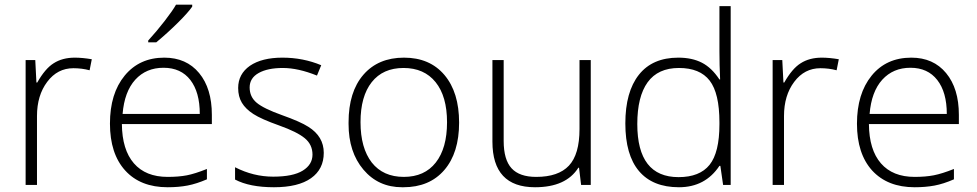

<svg xmlns="http://www.w3.org/2000/svg" viewBox="-20 -786 4153 816"><path d="M297.9 -541Q330.1 -541 370.1 -534.2L360.8 -487.3Q328.1 -496.1 292 -496.1Q224.1 -496.1 180.7 -438.2Q137.2 -380.4 137.2 -293V0H88.9V-530.8H129.9L134.8 -435.1H138.2Q171.9 -494.6 208 -517.1Q245.1 -541 297.9 -541Z M796.9 -766.1V-757.8Q779.3 -732.4 736.8 -690.2Q694.3 -647.9 644 -606H609.9V-613.8Q645 -651.9 679.9 -697Q714.8 -742.2 728 -766.1ZM692.4 9.8Q576.7 9.8 512 -61.5Q447.3 -132.8 447.3 -260.7Q447.3 -388.7 510 -464.8Q572.8 -541 678.2 -541Q772 -541 826.2 -475.6Q880.4 -410.2 880.4 -297.9V-258.8H498Q499 -149.4 549.1 -91.8Q599.1 -34.2 692.4 -34.2Q739.3 -34.2 773.7 -40.8Q808.1 -47.4 859.4 -67.9V-23.9Q815.4 -4.9 777.6 2.4Q739.7 9.8 692.4 9.8ZM829.1 -301.8Q829.1 -394 789.1 -446Q749 -498 675 -498Q601.1 -498 554.9 -447.3Q508.8 -396.5 501 -301.8Z M979 -75.2Q1057.1 -35.2 1141.1 -35.2Q1225.1 -35.2 1266.6 -60.8Q1308.1 -86.4 1308.1 -128.9Q1308.1 -171.4 1275.4 -198.5Q1242.7 -225.6 1166.5 -252.7Q1090.3 -279.8 1057.1 -301.3Q1023.9 -322.8 1008.1 -349.1Q992.2 -375.5 992.2 -412.1Q992.2 -471.2 1042 -506.3Q1092.8 -541 1180.4 -541Q1268.1 -541 1345.2 -508.8L1327.1 -464.8Q1247.1 -497.1 1182.1 -497.1Q1117.2 -497.1 1079.1 -475.6Q1041 -454.1 1041 -414.3Q1041 -374.5 1070.6 -349.6Q1100.1 -324.7 1178.7 -296.6Q1257.3 -268.6 1290.5 -247.1Q1356 -206.1 1356 -136.5Q1356 -66.9 1301.8 -28.6Q1247.6 9.8 1144.3 9.8Q1041 9.8 979 -22.9Z M1461.4 -266.1Q1461.4 -395.5 1524.4 -468.3Q1587.4 -541 1697 -541Q1806.6 -541 1868.9 -467.3Q1931.2 -393.6 1931.2 -264.9Q1931.2 -136.2 1868.2 -63.2Q1805.2 9.8 1694.3 9.8Q1691.9 9.8 1689 9.8Q1587.9 9.8 1524.7 -64.9Q1461.4 -139.6 1461.4 -258.8Q1461.4 -262.7 1461.4 -266.1ZM1560.1 -95.2Q1608.4 -34.2 1696.3 -34.2Q1784.2 -34.2 1832 -95.2Q1879.9 -156.2 1879.9 -266.4Q1879.9 -376.5 1831.3 -436.8Q1782.7 -497.1 1695.1 -497.1Q1607.4 -497.1 1559.8 -436.8Q1512.2 -376.5 1512.2 -266.8Q1512.2 -157.2 1560.1 -95.2Z M2490.7 0H2449.7L2440.9 -73.2H2438Q2385.7 9.8 2253.9 9.8Q2072.8 9.8 2072.8 -184.1V-530.8H2120.6V-187Q2120.6 -107.4 2154.1 -70.8Q2187.5 -34.2 2258.8 -34.2Q2353 -34.2 2397.9 -82Q2442.9 -129.9 2442.9 -237.8V-530.8H2490.7Z M3085.4 0H3053.2L3041.5 -81.1H3037.6Q2977.1 9.8 2865.5 9.8Q2753.9 9.8 2695.8 -58.8Q2637.7 -127.4 2637.7 -261.5Q2637.7 -395.5 2695.3 -468.3Q2752.9 -541 2862.8 -541Q2921.4 -541 2963.1 -519.5Q3004.9 -498 3037.6 -448.2H3040.5Q3037.6 -509.8 3037.6 -568.8V-759.8H3085.4ZM3037.6 -257.8V-266.1Q3037.6 -389.6 2996.1 -443.4Q2954.6 -497.1 2865.5 -497.1Q2776.4 -497.1 2732.4 -436.3Q2688.5 -375.5 2688.5 -258.8Q2688.5 -33.2 2863.8 -33.2Q2953.6 -33.2 2995.6 -85.4Q3037.6 -137.7 3037.6 -257.8Z M3472.7 -541Q3504.9 -541 3544.9 -534.2L3535.6 -487.3Q3502.9 -496.1 3466.8 -496.1Q3398.9 -496.1 3355.5 -438.2Q3312 -380.4 3312 -293V0H3263.7V-530.8H3304.7L3309.6 -435.1H3313Q3346.7 -494.6 3382.8 -517.1Q3419.9 -541 3472.7 -541Z M3867.2 9.8Q3752 9.8 3686.5 -61.5Q3622.1 -132.8 3622.1 -260.3Q3622.1 -387.7 3684.3 -464.4Q3746.6 -541 3853 -541Q3946.8 -541 4001 -475.3Q4055.2 -409.7 4055.2 -297.9V-258.8H3672.9Q3673.8 -149.4 3723.9 -91.8Q3773.9 -34.2 3867.2 -34.2Q3913.6 -34.2 3948.7 -41Q3983.9 -47.9 4034.2 -67.9V-23.9Q3989.7 -4.4 3951.4 2.7Q3913.1 9.8 3867.2 9.8ZM4003.9 -301.8Q4003.9 -394 3963.4 -446Q3922.9 -498 3849.4 -498Q3775.9 -498 3729.7 -447.3Q3683.6 -396.5 3675.8 -301.8Z"/></svg>

Font: Open Sans Hebrew Light
Style: Regular
Weight: 300
Foundry: Ascender Corporation, Yanek Iontef
Version: Version 2.001;PS 002.001;hotconv 1.0.70;makeotf.lib2.5.58329